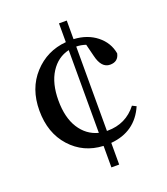

<svg xmlns="http://www.w3.org/2000/svg" viewBox="-142 -826 846 975"><g transform="rotate(-20 281.5 -339.0)"><path d="M291 -135.7V-583Q228.5 -568.4 191.4 -510.3Q154.3 -452.1 154.3 -360.4Q154.3 -267.6 190.9 -210Q227.5 -152.3 291 -135.7ZM496.1 -208 517.6 -197.3Q465.8 -78.1 333 -66.4V50.8H291V-65.4Q184.6 -70.3 115.2 -147Q45.9 -223.6 45.9 -344.7Q45.9 -463.9 116.2 -540.5Q186.5 -617.2 291 -626V-727.5H333V-627Q406.2 -623 456.1 -583.5Q505.9 -543.9 516.6 -483.4Q507.8 -441.4 463.9 -441.4Q417 -441.4 400.4 -511.7L383.8 -578.1Q357.4 -586.9 333 -586.9V-130.9H336.9Q436.5 -130.9 496.1 -208Z"/></g></svg>

Font: GenYoMin TW TTF SemiBold
Style: Regular
Weight: 600
Version: Version 1.300